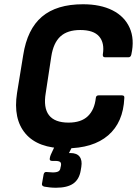

<svg xmlns="http://www.w3.org/2000/svg" viewBox="-20 -686 648 902"><path d="M288 11Q159 11 100 -58Q41 -127 60 -249L89 -427Q108 -549 177 -607.5Q246 -666 370 -666Q452 -666 508.5 -637.5Q565 -609 589 -555.5Q613 -502 597 -430Q594 -417 584 -417H473Q462 -417 463 -430Q472 -484 446 -514.5Q420 -545 357 -545Q297 -545 264 -515Q231 -485 221 -421L195 -250Q183 -180 210 -145Q237 -110 302 -110Q361 -110 392.5 -140Q424 -170 430 -225Q431 -238 443 -238H553Q566 -238 564 -225Q559 -111 488 -50Q417 11 288 11ZM243 196Q228 196 214 194.5Q200 193 189 191Q176 188 177 178L185 133Q188 121 198 122Q205 122 212.5 123Q220 124 228 124Q246 124 254.5 119Q263 114 264 102L266 94Q269 80 262.5 75Q256 70 240 70H225Q211 70 214 57Q215 52 216 48Q217 44 219 40L253 -33Q258 -45 267 -45H329Q343 -45 337 -32L304 33H311Q341 33 354 50Q367 67 362 98L359 116Q352 157 324 176.5Q296 196 243 196Z"/></svg>

Font: Sofia Sans Semi Condensed ExtraBold
Style: Italic
Weight: 800
Italic angle: -9°
Version: Version 4.100